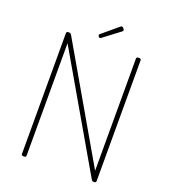

<svg xmlns="http://www.w3.org/2000/svg" viewBox="-276 -1874 1852 2085"><g transform="rotate(20 650.5 -831.5)"><path d="M246 14Q219 14 219 -5V-1401Q219 -1411 226 -1415.5Q233 -1420 245 -1420Q257 -1420 264 -1416.5Q271 -1413 276 -1405L1028 -105V-1401Q1028 -1411 1034.5 -1415.5Q1041 -1420 1055 -1420Q1082 -1420 1082 -1401V-5Q1082 5 1075.5 9.5Q1069 14 1056 14Q1045 14 1039 10.5Q1033 7 1027 -3L273 -1304V-5Q273 5 267 9.5Q261 14 246 14ZM585 -1477Q577 -1477 569 -1485.5Q561 -1494 561 -1502Q561 -1505 561.5 -1508Q562 -1511 566 -1515L749 -1668Q754 -1672 757 -1674.5Q760 -1677 766 -1677Q772 -1677 779 -1671.5Q786 -1666 791.5 -1658.5Q797 -1651 797 -1644Q797 -1639 795.5 -1636Q794 -1633 789 -1629L599 -1485Q594 -1482 591.5 -1479.5Q589 -1477 585 -1477Z"/></g></svg>

Font: Playwrite BE WAL ExtraLight
Style: Regular
Weight: 250
Version: Version 1.002